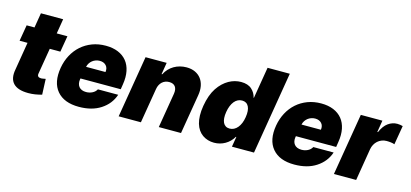

<svg xmlns="http://www.w3.org/2000/svg" viewBox="-62 -1176 3501 1635"><g transform="rotate(15 1688.0 -358.5)"><path d="M61.1 -545.5H130.3L152 -676.1H348L326.3 -545.5H420.5L396.3 -403.4H302.9L264.9 -175.4Q259.2 -141.3 296.2 -141.3Q300.4 -141.3 305.9 -142Q311.4 -142.8 317.1 -143.8Q322.8 -144.9 327.8 -145.8Q332.7 -146.7 335.9 -147L341.6 -9.2Q311.4 -1.1 282.7 3.6Q253.9 8.2 222.7 8.2Q130 8.2 90.4 -33.7Q50.8 -75.6 66.1 -157L106.9 -403.4H36.9Z M434.7 -271.3Q445.3 -333.1 472.8 -384.8Q500.4 -436.4 542.3 -473.7Q584.2 -511 638.8 -531.8Q693.5 -552.6 758.5 -552.6Q820.3 -552.6 867.2 -533.2Q914.1 -513.8 943.4 -477.6Q972.7 -441.4 983.1 -389.6Q993.6 -337.7 983 -272.7L975.9 -227.3H621.1L619.3 -218.8Q616.1 -199.2 619.5 -182.5Q622.9 -165.8 632.6 -153.6Q642.4 -141.3 658.4 -134.6Q674.4 -127.8 696 -127.8Q725.9 -127.8 750.7 -140.3Q775.6 -152.7 788.4 -176.1H967.3Q938.6 -90.9 860.8 -40.5Q783.7 9.9 669 9.9Q538 9.9 475.1 -64.6Q412.3 -139.2 434.7 -271.3ZM641.3 -335.2H812.5Q817.8 -371.1 797.9 -392.8Q777.7 -414.8 741.5 -414.8Q723.4 -414.8 706.9 -408.9Q690.3 -403.1 677 -392.6Q663.7 -382.1 654.5 -367.5Q645.2 -353 641.3 -335.2Z M1018.5 0 1109.4 -545.5H1295.5L1278.4 -441.8H1284.1Q1297.6 -468.8 1317.1 -489.3Q1336.6 -509.9 1360.8 -524Q1384.9 -538 1412.6 -545.3Q1440.3 -552.6 1470.2 -552.6Q1513.5 -552.6 1546.2 -537.3Q1578.8 -522 1599.3 -494.9Q1619.7 -467.7 1627 -430.2Q1634.2 -392.8 1626.4 -348L1568.2 0H1372.2L1423.3 -306.8Q1430 -347.7 1413.5 -370.6Q1397 -393.5 1359.4 -393.5Q1341.3 -393.5 1325.6 -387.6Q1310 -381.7 1297.8 -370.6Q1285.5 -359.4 1277.2 -343.2Q1268.8 -327.1 1265.6 -306.8L1214.5 0Z M1691.8 -272.7Q1708.5 -371.4 1749.3 -433.2Q1769.9 -464.1 1793.9 -486.7Q1817.8 -509.2 1843.8 -523.8Q1869.7 -538.4 1896.8 -545.5Q1924 -552.6 1951 -552.6Q2011.7 -552.6 2045.1 -522.4Q2078.1 -492.5 2087.4 -450.3H2090.2L2136.4 -727.3H2332.4L2211.6 0H2017L2032 -89.5H2027.7Q2014.6 -66.8 1996.6 -48.8Q1978.7 -30.9 1957 -18.5Q1935.4 -6 1910.9 0.5Q1886.4 7.1 1860.1 7.1Q1802.6 7.1 1758.2 -23.4Q1736.2 -38.7 1720.2 -61.8Q1704.2 -84.9 1695.1 -116.1Q1686.1 -147.4 1685 -186.4Q1683.9 -225.5 1691.8 -272.7ZM1957.4 -143.5Q1977.6 -143.5 1995.2 -152.5Q2012.8 -161.6 2026.8 -178.3Q2040.8 -195 2050.8 -218.9Q2060.7 -242.9 2065.3 -272.7Q2070.3 -303.3 2068.4 -327.2Q2066.4 -351.2 2057.9 -367.9Q2049.4 -384.6 2034.8 -393.3Q2020.2 -402 2000 -402Q1979.8 -402 1962.5 -393.3Q1945.3 -384.6 1931.6 -367.9Q1918 -351.2 1908.2 -327.2Q1898.4 -303.3 1893.5 -272.7Q1888.5 -242.5 1890.3 -218.4Q1892 -194.2 1900.2 -177.7Q1908.4 -161.2 1922.8 -152.3Q1937.1 -143.5 1957.4 -143.5Z M2333.8 -271.3Q2344.5 -333.1 2372 -384.8Q2399.5 -436.4 2441.4 -473.7Q2483.3 -511 2538 -531.8Q2592.7 -552.6 2657.7 -552.6Q2719.5 -552.6 2766.3 -533.2Q2813.2 -513.8 2842.5 -477.6Q2871.8 -441.4 2882.3 -389.6Q2892.8 -337.7 2882.1 -272.7L2875 -227.3H2520.2L2518.5 -218.8Q2515.3 -199.2 2518.6 -182.5Q2522 -165.8 2531.8 -153.6Q2541.5 -141.3 2557.5 -134.6Q2573.5 -127.8 2595.2 -127.8Q2625 -127.8 2649.9 -140.3Q2674.7 -152.7 2687.5 -176.1H2866.5Q2837.7 -90.9 2759.9 -40.5Q2682.9 9.9 2568.2 9.9Q2437.1 9.9 2374.3 -64.6Q2311.4 -139.2 2333.8 -271.3ZM2540.5 -335.2H2711.6Q2717 -371.1 2697.1 -392.8Q2676.8 -414.8 2640.6 -414.8Q2622.5 -414.8 2606 -408.9Q2589.5 -403.1 2576.2 -392.6Q2562.9 -382.1 2553.6 -367.5Q2544.4 -353 2540.5 -335.2Z M2916.2 0 3007.1 -545.5H3197.4L3180.4 -441.8H3186.1Q3210.6 -499.3 3247.5 -525.9Q3284.4 -552.6 3328.1 -552.6Q3340.9 -552.6 3352.8 -550.6Q3364.7 -548.7 3376.4 -545.5L3348 -377.8Q3341.3 -380.7 3332.2 -382.6Q3323.2 -384.6 3313.6 -385.7Q3304 -386.7 3294.4 -387.3Q3284.8 -387.8 3277 -387.8Q3254.3 -387.8 3234.4 -379.8Q3214.5 -371.8 3199 -358Q3183.6 -344.1 3173.3 -325.1Q3163 -306.1 3159.1 -284.1L3112.2 0Z"/></g></svg>

Font: Inter P Black
Style: Italic
Weight: 900
Italic angle: -9.40001°
Designer: Rasmus Andersson
Foundry: rsms
Version: Version 3.018;git-588b23468